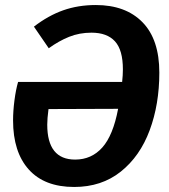

<svg xmlns="http://www.w3.org/2000/svg" viewBox="-20 -728 673 764"><path d="M614 -439Q614 -313 575.5 -209.5Q537 -106 460.5 -45Q384 16 275 16Q157 16 94.5 -53.5Q32 -123 32 -249Q32 -286 37.5 -328.5Q43 -371 52 -402H466Q469 -429 469 -452Q469 -529 437.5 -563.5Q406 -598 344 -598Q296 -598 255 -581.5Q214 -565 174 -536L115 -622Q172 -666 231.5 -687Q291 -708 361 -708Q480 -708 547 -639.5Q614 -571 614 -439ZM450 -295 173 -294Q168 -256 168 -232Q168 -93 279 -93Q344 -93 387 -141Q430 -189 450 -295Z"/></svg>

Font: Fira Sans SemiBold
Style: Italic
Weight: 600
Italic angle: -8°
Designer: bBox Type GmbH & Carrois Corporate GbR & Edenspiekermann AG
Foundry: bBox Type GmbH & Carrois Corporate GbR & Edenspiekermann AG
Version: Version 4.301